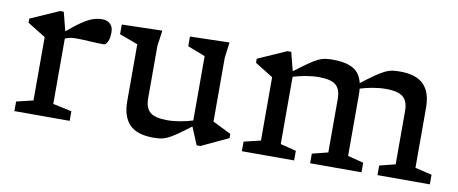

<svg xmlns="http://www.w3.org/2000/svg" viewBox="-53 -730 2258 946"><g transform="rotate(10 1076.0 -257.0)"><path d="M396 -521Q419.5 -521 435 -506.8Q450.5 -492.5 450.5 -466Q450.5 -434.5 442 -417.5Q433.5 -400.5 424 -400.5Q388 -400.5 352.5 -403Q317 -405.5 283.5 -405.5Q269.5 -405.5 256.8 -403.5Q244 -401.5 229.5 -395V-68L323.5 -48V0H47V-48L130.5 -68V-385L40 -441V-461.5L182.5 -524.5H201.5L225.5 -430.5Q270.5 -468.5 300.2 -488Q330 -507.5 352.2 -514.2Q374.5 -521 396 -521Z M685 -177Q685 -128.5 710 -107.5Q735 -86.5 795.5 -86.5Q827 -86.5 860.8 -92.5Q894.5 -98.5 923 -107.5V-429.5L835 -463.5V-512L1032 -517L1022 -439V-119.5L1114 -74V-53L979.5 10H960.5L924 -77.5Q883.5 -47 857.8 -29.2Q832 -11.5 814 -3Q796 5.5 779.8 7.8Q763.5 10 742 10Q661 10 623.5 -29Q586 -68 586 -144.5V-429.5L494 -463.5V-512L696 -517L685 -439Z M1704.5 -374.5V-68L1783.5 -48V0H1526.5V-48L1605.5 -68V-335.5Q1605.5 -384 1580.8 -404.8Q1556 -425.5 1496.5 -425.5Q1464 -425.5 1430 -419.5Q1396 -413.5 1367.5 -404.5V-68L1446.5 -48V0H1185V-48L1268.5 -68V-385L1178 -441V-461.5L1320.5 -524.5H1339.5L1363.5 -431.5Q1405 -463 1431.5 -481.5Q1458 -500 1476 -508.5Q1494 -517 1510.2 -519.5Q1526.5 -522 1548.5 -522Q1613 -522 1650 -501.5Q1687 -481 1698.5 -431.5Q1740.5 -463.5 1767 -481.8Q1793.5 -500 1811.8 -508.5Q1830 -517 1846.2 -519.5Q1862.5 -522 1884.5 -522Q1966 -522 2003.8 -483.5Q2041.5 -445 2041.5 -368V-68L2125.5 -48V0H1863.5V-48L1942.5 -68V-335Q1942.5 -383.5 1917.2 -404.5Q1892 -425.5 1832 -425.5Q1799.5 -425.5 1765.5 -419.5Q1731.5 -413.5 1703 -404.5Q1704.5 -390.5 1704.5 -374.5Z"/></g></svg>

Font: Newsreader Caption
Style: Regular
Weight: 400
Designer: Hugues Gentile
Foundry: Production Type
Version: Version 1.001